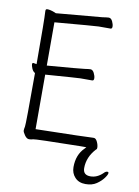

<svg xmlns="http://www.w3.org/2000/svg" viewBox="-97 -771 742 1023"><g transform="rotate(10 274.5 -259.5)"><path d="M360 110Q360 43 401 3L409 -6H378Q132 -2 122.5 1.5Q113 5 100.5 5Q88 5 76.5 -11.5Q65 -28 65 -36Q65 -44 68 -57.5Q71 -71 71 -345V-348L69 -349Q59 -355 53 -369.5Q47 -384 47 -393Q48 -399 54 -399L71 -396V-402Q71 -643 68 -679V-685Q68 -694 77 -694Q93 -694 116 -685L125 -681Q372 -703 373 -703Q400 -707 407 -707Q420 -707 427.5 -691Q435 -675 435 -663Q435 -651 426 -651H362Q347 -651 126 -632V-398Q303 -412 327 -415.5Q351 -419 359 -419Q371 -419 379 -403Q387 -387 387 -374.5Q387 -362 378 -362H314Q301 -362 126 -349V-54Q415 -60 433 -62H440Q451 -62 459 -45Q467 -28 467 -14Q467 -6 464 -4H463Q417 45 417 105Q417 143 457 143Q493 143 523 114Q533 103 542 103Q549 103 549 109Q549 118 535 137Q521 156 497.5 172Q474 188 438 188Q402 188 381 165.5Q360 143 360 110Z"/></g></svg>

Font: Moon Stars Kai T HW Light
Style: Regular
Weight: 300
Designer: GuiWonder
Version: Version 1.101